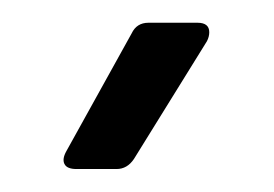

<svg xmlns="http://www.w3.org/2000/svg" viewBox="-20 -725 240 168"><path d="M82 -577.1H46.9Q38.6 -577.1 36.4 -581.5Q34.2 -585.9 38.1 -592.8L95.2 -695.8Q99.6 -705.1 109.9 -705.1H152.8Q163.1 -705.1 163.1 -696.8Q163.1 -692.9 161.1 -689L97.2 -585.9Q91.3 -577.1 82 -577.1Z"/></svg>

Font: Barlow
Style: Regular
Weight: 400
Designer: Jeremy Tribby
Foundry: Jeremy Tribby
Version: Version 1.101